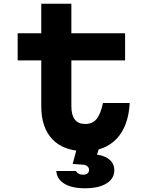

<svg xmlns="http://www.w3.org/2000/svg" viewBox="-20 -794 790 1033"><path d="M364 -774V-615H653V-469H364V-222Q364 -175 382.5 -151Q401 -127 439 -127Q477 -127 499 -153Q521 -179 534 -240H678Q671 -115 608 -48Q545 19 436 19Q323 19 262.5 -44Q202 -107 202 -222V-469H75V-615H202V-774ZM400 -20H520L502 38Q546 44 570.5 66Q595 88 595 122Q595 167 553 193Q511 219 437 219Q367 219 326.5 194.5Q286 170 283 126H389Q393 135 403 140.5Q413 146 427 146Q443 146 451 139Q459 132 459 120Q459 108 450 100.5Q441 93 426 92L371 88Z"/></svg>

Font: Martian Mono SemiExpanded
Style: Bold
Weight: 700
Width: 6
Designer: Roman Shamin
Foundry: Evil Martians
Version: Version 1.000